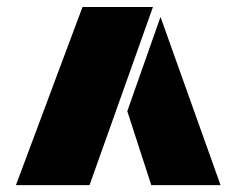

<svg xmlns="http://www.w3.org/2000/svg" viewBox="-20 -539 679 559"><path d="M26.4 0 220.2 -518.6H425.3L240.7 0ZM447.3 -489.7 622.1 0H420.4L350.6 -215.3Z"/></svg>

Font: Black Ops One [rus by aLiNcE]
Style: Regular
Weight: 400
Designer: James Grieshaber
Foundry: James Grieshaber
Version: Version 1.002;May 25, 2024;FontCreator 13.0.0.2680 64-bit